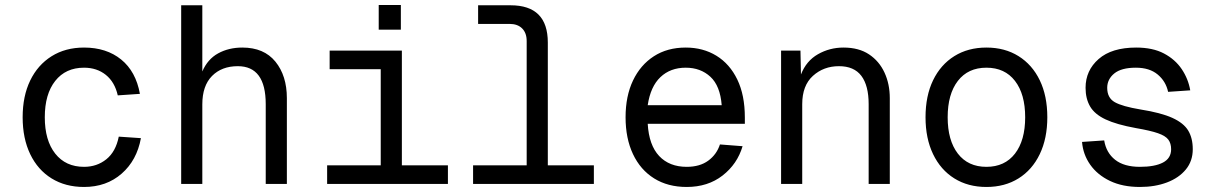

<svg xmlns="http://www.w3.org/2000/svg" viewBox="-20 -731 4840 763"><path d="M314 12Q240 12 185 -22Q130 -56 100 -118.5Q70 -181 70 -265Q70 -349 100 -411Q130 -473 185 -507.5Q240 -542 314 -542Q403 -542 461.5 -494.5Q520 -447 536 -358L448 -352Q436 -405 400.5 -433.5Q365 -462 314 -462Q241 -462 199.5 -409.5Q158 -357 158 -265Q158 -173 199.5 -120.5Q241 -68 314 -68Q365 -68 402.5 -98Q440 -128 452 -188L540 -182Q524 -94 463.5 -41Q403 12 314 12Z M700 0V-710H784V-447Q805 -496 847 -519Q889 -542 943 -542Q1029 -542 1074.5 -486Q1120 -430 1120 -341V0H1036V-317Q1036 -468 925 -468Q861 -468 822.5 -429Q784 -390 784 -316V0Z M1280 0V-74H1493V-456H1290V-530H1577V-74H1760V0ZM1485 -613V-711H1573V-613Z M1860 0V-74H2073V-568Q2073 -600 2055 -618Q2037 -636 2005 -636H1880V-710H2009Q2157 -710 2157 -562V-74H2340V0Z M2709 12Q2634 12 2579.5 -22Q2525 -56 2495.5 -118.5Q2466 -181 2466 -265Q2466 -349 2495.5 -411Q2525 -473 2578.5 -507.5Q2632 -542 2705 -542Q2774 -542 2827 -509.5Q2880 -477 2910 -415Q2940 -353 2940 -264V-239H2554Q2559 -154 2599.5 -111Q2640 -68 2709 -68Q2761 -68 2794.5 -92.5Q2828 -117 2841 -157L2931 -150Q2910 -79 2851.5 -33.5Q2793 12 2709 12ZM2554 -313H2848Q2842 -390 2803 -426Q2764 -462 2705 -462Q2644 -462 2604.5 -424.5Q2565 -387 2554 -313Z M3084 0V-530H3161L3163 -435Q3184 -489 3230.5 -515.5Q3277 -542 3332 -542Q3393 -542 3433.5 -515Q3474 -488 3495 -442.5Q3516 -397 3516 -341V0H3432V-317Q3432 -391 3403 -429.5Q3374 -468 3314 -468Q3253 -468 3210.5 -429.5Q3168 -391 3168 -317V0Z M3900 12Q3827 12 3772.5 -22Q3718 -56 3688 -118.5Q3658 -181 3658 -265Q3658 -350 3688 -412Q3718 -474 3772.5 -508Q3827 -542 3900 -542Q3973 -542 4027.5 -508Q4082 -474 4112 -412Q4142 -350 4142 -265Q4142 -181 4112 -118.5Q4082 -56 4027.5 -22Q3973 12 3900 12ZM3900 -68Q3973 -68 4013.5 -120.5Q4054 -173 4054 -265Q4054 -357 4013.5 -409.5Q3973 -462 3900 -462Q3827 -462 3786.5 -409.5Q3746 -357 3746 -265Q3746 -173 3786.5 -120.5Q3827 -68 3900 -68Z M4510 12Q4441 12 4391 -12Q4341 -36 4312.5 -76.5Q4284 -117 4280 -167L4368 -173Q4376 -124 4411.5 -96Q4447 -68 4510 -68Q4569 -68 4601.5 -85Q4634 -102 4634 -138Q4634 -161 4623 -176Q4612 -191 4582 -201.5Q4552 -212 4494 -222Q4417 -236 4373.5 -256.5Q4330 -277 4312 -308Q4294 -339 4294 -382Q4294 -451 4346 -496.5Q4398 -542 4495 -542Q4561 -542 4605.5 -518.5Q4650 -495 4676 -456.5Q4702 -418 4710 -372L4622 -366Q4613 -408 4580.5 -435Q4548 -462 4494 -462Q4436 -462 4408 -439Q4380 -416 4380 -382Q4380 -342 4410 -325Q4440 -308 4512 -296Q4594 -283 4639 -262.5Q4684 -242 4702 -212Q4720 -182 4720 -138Q4720 -91 4692.5 -57.5Q4665 -24 4617.5 -6Q4570 12 4510 12Z"/></svg>

Font: Geist Mono
Style: Regular
Weight: 400
Monospace: yes
Designer: Basement.studio, Andrés Briganti, Mateo Zaragoza
Foundry: Basement.studio, Vercel, Andrés Briganti, Guido Ferreyra, Mateo Zaragoza
Version: Version 1.500; ttfautohint (v1.8.4.7-5d5b)